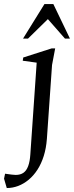

<svg xmlns="http://www.w3.org/2000/svg" viewBox="-84 -701 366 950"><path d="M173.5 -379.5 148 -14Q144.5 32.5 132.5 70.7Q120.5 108.8 101.5 138.3Q82.5 167.8 58 188.2Q33.5 208.5 6 219Q-21.5 229.4 -50.5 229.4L-64 183.1L-58.9 158.5Q-37.5 161.4 -26.6 162.9Q-15.7 164.5 -6.4 164.5Q17.1 164.5 32.2 153.8Q47.2 143.2 55.5 120.5Q63.9 97.8 66.1 62.9L97.5 -391L28.5 -400.5L31 -416.5L171.5 -461.5H189ZM30 -510.1 136 -681H179.9L262 -510.1H237.4L152.9 -606.4L54.6 -510.1Z"/></svg>

Font: Ancizar Serif Light
Style: Italic
Weight: 300
Italic angle: -4°
Designer: Cesar Puertas, Viviana Monsalve, Julian Moncada, Julian Prieto, Jose Castro, Felipe Aragon, Mariel Hernandez, Sara Alarc
Version: Version 8.100